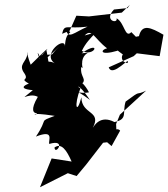

<svg xmlns="http://www.w3.org/2000/svg" viewBox="-20 -593 707 807"><path d="M247 129 302 147 342 99 421 -3 449 21 485 -44C463 -69 420 -2 459 -37C386 10 381 13 449 2L470 -23L468 -72L484 -111L594 -212C544 -188 580 -220 508 -166C493 -119 519 -92 461 -80C400 -112 375 -62 370 -56C409 -129 323 -110 322 -184C303 -109 289 -146 318 -222C301 -228 307 -248 358 -173C289 -225 304 -195 354 -205C319 -272 278 -260 328 -244C344 -267 309 -272 325 -330C346 -330 285 -336 327 -307C312 -381 388 -373 323 -369C409 -429 379 -351 324 -379C355 -446 419 -468 336 -444C366 -476 377 -430 430 -390C403 -384 396 -357 475 -380C445 -408 455 -393 518 -348C498 -398 473 -332 516 -328C531 -364 453 -264 437 -310L542 -357L555 -369L651 -357L667 -447C613 -478 577 -494 564 -441C528 -437 557 -419 592 -433C543 -447 574 -414 532 -458C505 -430 504 -498 470 -516C477 -491 414 -506 459 -553L516 -559L526 -573L492 -540L354 -524L301 -527L273 -464L241 -451C251 -495 260 -470 348 -481C291 -457 265 -424 257 -472C299 -442 255 -478 253 -397C255 -444 154 -366 210 -327C172 -347 191 -307 175 -382C121 -324 160 -349 138 -371C151 -325 155 -326 229 -398C181 -352 222 -368 154 -361C187 -392 201 -413 109 -321C83 -389 104 -370 95 -367C92 -331 54 -323 83 -284C104 -252 59 -266 102 -241C105 -244 40 -221 118 -214C48 -155 98 -208 139 -186C106 -130 121 -117 135 -117C134 -102 88 -125 210 -106C139 -79 186 -100 131 -19C211 -50 182 -3 187 12C264 -11 211 63 209 27C238 6 260 38 281 86L197 73L148 194L267 134Z"/></svg>

Font: Hussar Lance
Style: ExBdObl
Weight: 700
Foundry: Cannot Into Space Fonts, PlusOne Fonts
Version: Version 2.270